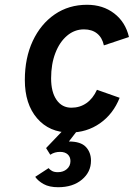

<svg xmlns="http://www.w3.org/2000/svg" viewBox="-20 -543 560 804"><path d="M272.5 12Q186.5 12 135.2 -47.8Q84 -107.5 84 -208Q84 -300.5 117.2 -371.5Q150.5 -442.5 209.2 -482.8Q268 -523 344.5 -523Q411 -523 458.2 -486.8Q505.5 -450.5 520 -388L415 -353Q408 -385.5 386.5 -402.8Q365 -420 331.5 -420Q292 -420 260.8 -393.5Q229.5 -367 211.8 -320.8Q194 -274.5 194 -215Q194 -157.5 216.8 -124.8Q239.5 -92 279 -92Q314.5 -92 342 -111.2Q369.5 -130.5 386 -167L481 -133.5Q454 -65.5 398.8 -26.8Q343.5 12 272.5 12ZM223.5 241Q186.5 241 163 228Q139.5 215 127.5 197.5L183.5 161Q188.5 167.5 197.8 172.8Q207 178 222.5 178Q245 178 260 165Q275 152 275 131.5Q275 114 263.5 103.5Q252 93 231.5 93Q220 93 210.2 95.8Q200.5 98.5 190.5 105L173 77L247 -0.5H307L268.5 49.5Q318 49.5 339.5 72.2Q361 95 361 130Q361 177.5 323 209.2Q285 241 223.5 241Z"/></svg>

Font: Overpass SemiBold
Style: Italic
Weight: 600
Italic angle: -10°
Designer: Delve Withrington, Dave Bailey, Thomas Jockin
Foundry: Delve Fonts LLC
Version: Version 4.000